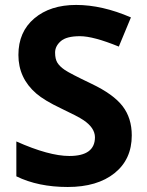

<svg xmlns="http://www.w3.org/2000/svg" viewBox="-20 -744 591 774"><path d="M511.2 -198.2Q511.2 -101.6 441.7 -45.9Q372.1 9.8 252.9 9.8Q133.8 9.8 45.9 -33.2V-173.8Q177.2 -115.2 259.8 -115.2Q362.8 -115.2 362.8 -190.9Q362.3 -229 316.4 -259.8Q293.9 -274.9 226.3 -306.9Q158.7 -338.9 126 -367.2Q54.2 -429.2 54.2 -522.5Q54.2 -615.7 118.4 -669.9Q182.6 -724.1 287.1 -724.1Q391.6 -724.1 507.8 -673.8L459 -556.2Q356.4 -598.1 302.2 -598.1Q248 -598.1 225.1 -578.1Q202.1 -558.1 202.1 -532Q202.1 -505.9 211.4 -491Q220.7 -476.1 241 -462.2Q261.2 -448.2 349.1 -406.2Q437 -364.3 474.1 -316.2Q511.2 -268.1 511.2 -198.2Z"/></svg>

Font: NotoSans-Bold
Style: Bold
Weight: 700
Designer: Monotype Design team
Foundry: Monotype Imaging Inc.
Version: Version 1.04